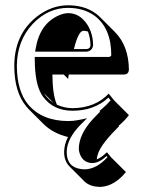

<svg xmlns="http://www.w3.org/2000/svg" viewBox="-20 -459 549 728"><path d="M392.1 -104 412.1 -79.1 468.8 -22.5Q451.7 0 429.7 18.1L431.6 19.5Q366.7 83.5 352.5 121.1Q348.1 133.3 346.7 145.5Q366.7 137.2 383.8 119.1L387.2 120.1L400.9 137.2L457.5 193.4Q414.6 245.6 363.8 249.5Q360.8 249.5 358.4 249.5Q320.8 249 299.8 228.5L243.2 171.9Q223.1 150.9 223.1 117.2Q223.6 88.4 237.8 60.5Q181.2 46.9 145 11.2L88.4 -45.4Q83 -51.3 79.1 -56.2Q34.2 -110.8 34.2 -209Q34.2 -328.1 119.1 -395.5Q174.8 -439 238.8 -439Q314.5 -438.5 359.4 -394L416 -337.4Q468.3 -284.2 468.8 -193.4Q466.8 -177.2 450.7 -176.3H240.7Q238.8 -165 238.3 -159.7L221.7 -176.3H178.7Q179.2 -99.6 195.8 -62Q224.1 -49.3 254.9 -48.8Q341.3 -49.8 392.1 -104ZM313.5 -339.4Q303.7 -342.3 295.4 -342.3Q276.9 -340.3 260.3 -272.9H309.1Q322.3 -274.9 323.2 -287.1Q322.3 -315.9 313.5 -339.4ZM183.1 -68.8 146 -106Q153.8 -94.2 162.6 -85.4Q172.4 -75.7 183.1 -68.8ZM391.1 -88.9Q337.4 -39.1 254.9 -39.1Q181.6 -39.1 142.1 -93.8Q139.2 -97.7 137.7 -100.6Q112.3 -142.6 111.8 -232.9V-243.2H394Q401.4 -245.1 401.9 -250Q401.9 -352.1 338.4 -399.4Q297.9 -428.7 238.8 -429.2Q161.6 -429.2 104 -368.2Q44.4 -304.2 43.9 -209Q44.4 -113.8 86.9 -62.5Q139.6 -0.5 237.8 0Q257.8 0 277.8 -3.9L310.1 -10.7L286.6 12.7Q233.4 66.4 232.9 117.2Q232.9 174.8 287.6 182.1Q294.9 183.1 301.8 183.1Q346.2 182.1 387.7 136.7L384.3 132.8Q355.5 158.7 331.1 159.2Q296.4 159.2 283.2 126Q279.3 115.7 278.8 106Q278.8 50.8 332.5 -7.8Q344.2 -20.5 359.9 -36.1L356.9 -38.1L366.7 -46.4Q385.3 -62 399.4 -78.6ZM113.3 -263.2 115.2 -274.4Q130.9 -369.6 203.6 -400.9Q223.1 -409.2 238.8 -409.2Q282.2 -409.2 311 -365.7Q332.5 -332 333 -287.1Q329.6 -265.6 309.1 -263.2Z"/></svg>

Font: Linux Biolinum Shadow O
Style: Regular
Weight: 400
Designer: Philipp H. Poll
Foundry: Philipp H. Poll
Version: Version 1.0.4